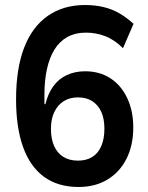

<svg xmlns="http://www.w3.org/2000/svg" viewBox="-20 -735 589 765"><path d="M293 10Q211 10 155.5 -30.5Q100 -71 72 -149Q44 -227 44 -339Q44 -461 76 -544.5Q108 -628 170 -671.5Q232 -715 319 -715Q358 -715 392 -707Q426 -699 455.5 -682Q485 -665 512 -640L470 -543Q436 -577 399 -591Q362 -605 323 -605Q280 -605 248.5 -587.5Q217 -570 197 -537.5Q177 -505 167 -459.5Q157 -414 157 -358V-320H161Q171 -362 192.5 -391.5Q214 -421 246.5 -436Q279 -451 319 -451Q377 -451 420 -423Q463 -395 487 -344Q511 -293 511 -227Q511 -156 484 -102.5Q457 -49 408 -19.5Q359 10 293 10ZM291 -95Q324 -95 347.5 -109.5Q371 -124 383.5 -153Q396 -182 396 -222Q396 -262 383.5 -289.5Q371 -317 347.5 -332Q324 -347 291 -347Q258 -347 234 -332Q210 -317 196.5 -289Q183 -261 183 -222Q183 -181 196 -152.5Q209 -124 233 -109.5Q257 -95 291 -95Z"/></svg>

Font: Nunito Sans 7pt SemiCondensed
Style: Bold
Weight: 700
Width: 4
Designer: Vernon Adams
Foundry: Vernon Adams
Version: Version 3.101;gftools[0.9.27]